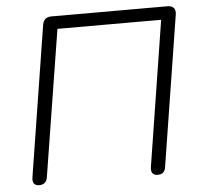

<svg xmlns="http://www.w3.org/2000/svg" viewBox="-51 -758 853 817"><g transform="rotate(-5 375.5 -349.5)"><path d="M84 6C104 6 116 -5 119 -24L219 -650H662L564 -30C560 -6 570 6 590 6C610 6 621 -4 624 -24L726 -667C730 -691 718 -705 694 -705H198C177 -705 164 -695 160 -673L58 -30C54 -6 64 6 84 6Z"/></g></svg>

Font: SN Pro Light
Style: Italic
Weight: 300
Italic angle: -8.99998°
Designer: Tobias Whetton
Foundry: Supernotes
Version: Version 1.001;Glyphs 3.2 (3249)